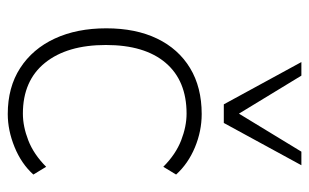

<svg xmlns="http://www.w3.org/2000/svg" viewBox="-171 -618 797 495"><g transform="rotate(90 227.5 -370.5)"><path d="M274 8Q205 8 155.5 -24Q106 -56 79.5 -113Q53 -170 53 -246Q53 -322 79.5 -377Q106 -432 155.5 -462Q205 -492 274 -492Q318 -492 360 -474.5Q402 -457 430 -426L410 -393Q378 -425 342 -439Q306 -453 273 -453Q188 -453 142 -399Q96 -345 96 -245Q96 -145 142 -88Q188 -31 273 -31Q306 -31 342 -45Q378 -59 410 -91L430 -58Q402 -27 359 -9.5Q316 8 274 8ZM249 -549 140 -749H175L273 -588L371 -749H406L297 -549Z"/></g></svg>

Font: Nunito Sans 12pt ExtraLight ExtraLight
Style: Regular
Weight: 250
Version: Version 3.101;gftools[0.9.27]